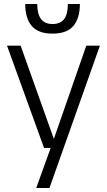

<svg xmlns="http://www.w3.org/2000/svg" viewBox="-20 -739 533 959"><path d="M161 200 238 -14 243 -28 411 -511H479L227 200ZM200 0 15 -511H83L254 -31H272L274 0ZM242 -571Q171 -571 138.5 -609.5Q106 -648 106 -719H166Q166 -669 185 -644Q204 -619 242 -619Q282 -619 300.5 -644Q319 -669 319 -719H379Q379 -648 346.5 -609.5Q314 -571 242 -571Z"/></svg>

Font: TikTok Sans 24pt Light
Style: Regular
Weight: 300
Version: Version 4.000